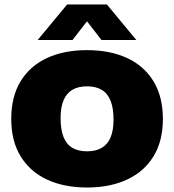

<svg xmlns="http://www.w3.org/2000/svg" viewBox="-20 -826 774 854"><path d="M367 8Q265 8 189.2 -27.2Q113.5 -62.5 71.8 -130.5Q30 -198.5 30 -297Q30 -396 71.5 -464.2Q113 -532.5 188.8 -567.8Q264.5 -603 367 -603Q469.5 -603 545.5 -567.8Q621.5 -532.5 663 -464Q704.5 -395.5 704.5 -297Q704.5 -199 663 -131Q621.5 -63 545.5 -27.5Q469.5 8 367 8ZM367 -153Q406.5 -153 432.8 -168.5Q459 -184 472 -215.2Q485 -246.5 485 -294Q485 -345 471.8 -378Q458.5 -411 432.2 -426.5Q406 -442 367 -442Q328.5 -442 302.5 -427Q276.5 -412 263 -380.8Q249.5 -349.5 249.5 -301Q249.5 -249.5 262.5 -216.8Q275.5 -184 301.8 -168.5Q328 -153 367 -153ZM147.5 -648 278.5 -806H455.5L586.5 -648H431.5L352 -750.5H382L302.5 -648Z"/></svg>

Font: Encode Sans SC Black
Style: Regular
Weight: 900
Version: Version 3.002